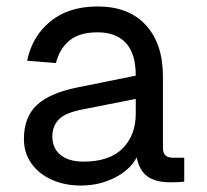

<svg xmlns="http://www.w3.org/2000/svg" viewBox="-20 -562 640 594"><path d="M230 12Q180 12 140 -6Q100 -24 77 -56.5Q54 -89 54 -132Q54 -200 94.5 -237.5Q135 -275 222 -292L400 -328Q400 -396 369.5 -429Q339 -462 282 -462Q227 -462 196 -437.5Q165 -413 153 -367L64 -374Q79 -449 135.5 -495.5Q192 -542 282 -542Q378 -542 431 -484.5Q484 -427 484 -326V-106Q484 -88 492 -81Q500 -74 516 -74H550V0Q534 2 506 2Q462 2 436.5 -16Q411 -34 403 -75Q382 -36 334.5 -12Q287 12 230 12ZM238 -62Q319 -62 359.5 -103Q400 -144 400 -210V-256L238 -224Q184 -214 163 -193.5Q142 -173 142 -140Q142 -103 167.5 -82.5Q193 -62 238 -62Z"/></svg>

Font: Geist Mono
Style: Regular
Weight: 400
Monospace: yes
Designer: Basement.studio, Andrés Briganti, Mateo Zaragoza
Foundry: Basement.studio, Vercel, Andrés Briganti, Guido Ferreyra, Mateo Zaragoza
Version: Version 1.500; ttfautohint (v1.8.4.7-5d5b)